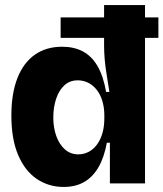

<svg xmlns="http://www.w3.org/2000/svg" viewBox="-20 -726 647 760"><path d="M220 -657H607V-576H220ZM232 14Q173 14 126 -17.5Q79 -49 52 -112Q25 -175 25 -269Q25 -356 49 -417Q73 -478 118 -509.5Q163 -541 226 -541Q273 -541 308 -522.5Q343 -504 366 -464.5Q389 -425 400 -362H413Q408 -396 402.5 -428.5Q397 -461 394.5 -490.5Q392 -520 392 -545V-706H554V-207V0H415V-161H403Q392 -102 369.5 -63.5Q347 -25 313 -5.5Q279 14 232 14ZM290 -115Q312 -115 331 -125Q350 -135 364 -154Q378 -173 385.5 -199Q393 -225 393 -258V-269Q393 -295 387.5 -317.5Q382 -340 372 -357Q362 -374 348.5 -385.5Q335 -397 319.5 -402.5Q304 -408 288 -408Q256 -408 234.5 -388Q213 -368 202 -334.5Q191 -301 191 -261Q191 -220 203 -187Q215 -154 237 -134.5Q259 -115 290 -115Z"/></svg>

Font: Bricolage Grotesque 72pt ExtraBold
Style: Regular
Weight: 800
Designer: Mathieu Triay
Foundry: Atelier Triay
Version: Version 1.001;gftools[0.9.33.dev8+g029e19f]